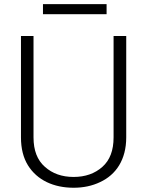

<svg xmlns="http://www.w3.org/2000/svg" viewBox="-20 -882 698 912"><path d="M519.5 -229.5C519.5 -167.5 502 -121.1 466.3 -89.4C430.7 -57.6 384.8 -41.5 329.6 -41.5C274.4 -41.5 229 -57.6 193.4 -89.4C157.2 -121.1 139.2 -167.5 139.2 -229.5V-710.9H79.6V-229.5C79.6 -176.3 90.8 -132.3 112.8 -96.7C156.7 -25.9 235.4 9.8 329.6 9.8C376 9.8 418 1 455.6 -17.1C531.2 -52.2 579.6 -123.5 579.6 -229.5V-710.9H519.5ZM184.1 -862.3V-814.5H486.3V-862.3Z"/></svg>

Font: Vazirmatn ExtraLight
Style: Regular
Weight: 200
Designer: Saber Rastikerdar
Foundry: Saber Rastikerdar
Version: Version 33.003